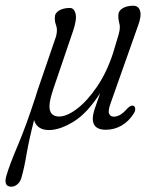

<svg xmlns="http://www.w3.org/2000/svg" viewBox="-67 -458 542 688"><path d="M129.5 -315Q132.5 -322.5 134.8 -331.5Q137 -340.5 137 -351.5Q137 -359.5 133 -370.5Q129 -381.5 129.5 -394.5Q129 -411 144.5 -420.2Q160 -429.5 183.5 -429.5Q198.5 -429.5 203.8 -409Q209 -388.5 194.5 -346L124 -139Q105.5 -84.5 112 -62.5Q118.5 -40.5 145 -40.5Q173 -40.5 209.8 -68.8Q246.5 -97 281.2 -148.2Q316 -199.5 338.5 -269Q353.5 -317.5 358 -334Q362.5 -350.5 362.5 -360Q362.5 -368 359.5 -379Q356.5 -390 357 -403Q357 -419 372.2 -428.2Q387.5 -437.5 410.5 -437.5Q429.5 -437.5 435 -418.8Q440.5 -400 427.5 -365.5L329.5 -88.5Q319.5 -61 324 -50.5Q328.5 -40 341 -40Q352 -40 363.5 -46.5Q375 -53 391.5 -71.5Q404.5 -83 412.5 -78.5Q416.5 -76 417.5 -68.2Q418.5 -60.5 412 -51Q395 -23.5 368.8 -8.2Q342.5 7 312 7Q265.5 7 265.5 -32.5Q265.5 -46.5 272 -66.8Q278.5 -87 292 -124.5Q245.5 -52 196.5 -22Q147.5 8 108.5 8Q66 8 55 -27.5Q36.5 45 28.2 94.2Q20 143.5 10 178Q6 193.5 -4.5 202.2Q-15 211 -26 211Q-55 211 -44.5 173Q-33 133 -3.5 63.8Q26 -5.5 60.5 -111.5Q63.5 -122 67.5 -134Z"/></svg>

Font: Fraunces 144pt S100 Light
Style: Italic
Weight: 300
Italic angle: -16°
Version: Version 1.000; ttfautohint (v1.8.3)